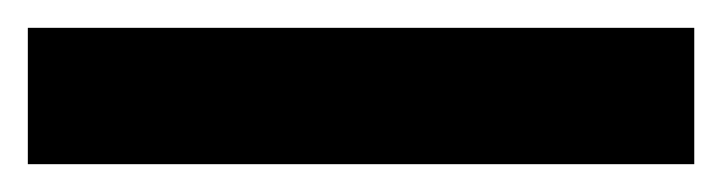

<svg xmlns="http://www.w3.org/2000/svg" viewBox="-22 52 519 138"><path d="M477 170H-2V72H477Z"/></svg>

Font: Noto Sans ExtraCondensed
Style: Bold
Weight: 700
Width: 2
Designer: Monotype Design Team
Foundry: Monotype Imaging Inc.
Version: Version 2.013; ttfautohint (v1.8.4.7-5d5b)